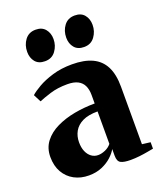

<svg xmlns="http://www.w3.org/2000/svg" viewBox="-142 -851 803 954"><g transform="rotate(-20 259.5 -374.0)"><path d="M163.5 11Q120.5 11 86.5 -7.2Q52.5 -25.5 33 -59.5Q13.5 -93.5 13.5 -140.5Q13.5 -187.5 39.2 -221Q65 -254.5 108 -275.2Q151 -296 204 -305.8Q257 -315.5 311.5 -315.5V-360.5Q311.5 -389 302 -409.5Q292.5 -430 271.5 -441Q250.5 -452 216 -452Q164 -452 124.5 -439.5Q85 -427 62.5 -417.5L42 -457.5Q57.5 -472 89.5 -490.5Q121.5 -509 167.8 -523Q214 -537 271.5 -537Q335.5 -537 378 -517.2Q420.5 -497.5 441.8 -456Q463 -414.5 463 -349V-45L507 -39.5V-5.5Q496 -3.5 475.8 0.2Q455.5 4 431.2 6.8Q407 9.5 384 9.5Q349.5 9.5 332.8 1Q316 -7.5 316 -37.5V-73Q306 -54.5 285 -35Q264 -15.5 233.2 -2.2Q202.5 11 163.5 11ZM241 -68.5Q258.5 -68.5 278.8 -77.2Q299 -86 311.5 -102V-273.5Q262 -273.5 231.5 -258.5Q201 -243.5 186.8 -218Q172.5 -192.5 172.5 -160.5Q172.5 -132.5 181.2 -112Q190 -91.5 205.5 -80Q221 -68.5 241 -68.5ZM152 -597Q118.5 -597 101.2 -618Q84 -639 84 -670.5Q84 -707 104.2 -733.8Q124.5 -760.5 160 -760.5H161Q194 -760.5 211.5 -739.2Q229 -718 229 -686.5Q229 -652 209 -624.5Q189 -597 153 -597ZM358.5 -597Q325.5 -597 308 -618Q290.5 -639 290.5 -670.5Q290.5 -707 310.8 -733.8Q331 -760.5 367 -760.5H367.5Q401 -760.5 418.2 -739.2Q435.5 -718 435.5 -686.5Q435.5 -652 415.5 -624.5Q395.5 -597 359.5 -597Z"/></g></svg>

Font: Merriweather 96pt ExtraBold
Style: Regular
Weight: 800
Version: Version 2.100